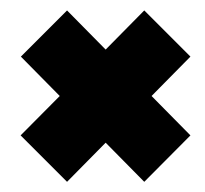

<svg xmlns="http://www.w3.org/2000/svg" viewBox="-20 -425 392 368"><path d="M256.5 -76.5 182.5 -151.5 108.5 -76.5 19.5 -165.5 94.5 -241 20 -316.5 108.5 -405 182.5 -330 256.5 -405 345 -316.5 270.5 -241 345 -165.5Z"/></svg>

Font: Anybody ExtraExpanded ExtraBold
Style: Regular
Weight: 800
Width: 8
Designer: Tyler Finck
Foundry: Etcetera Type Company
Version: Version 1.010; ttfautohint (v1.8.3) -l 8 -r 50 -G 200 -x 14 